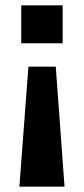

<svg xmlns="http://www.w3.org/2000/svg" viewBox="-20 -523 317 723"><path d="M53 180 87 -272H190L223 180ZM60 -360V-503H216V-360Z"/></svg>

Font: Nunito Sans 6pt
Style: Bold
Weight: 700
Version: Version 3.101;gftools[0.9.27]